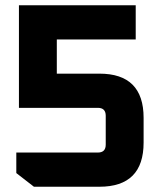

<svg xmlns="http://www.w3.org/2000/svg" viewBox="-20 -710 618 730"><path d="M42 -52V-130H352Q382 -130 382 -160V-270Q382 -300 352 -300H52V-690H496V-560H196V-430H358Q526 -430 526 -262V-168Q526 0 358 0H109Z"/></svg>

Font: Oxanium
Style: Bold
Weight: 700
Designer: Severin Meyer
Version: Version 2.000